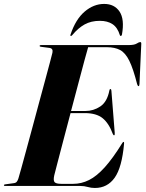

<svg xmlns="http://www.w3.org/2000/svg" viewBox="-36 -924 723 954"><path d="M362.5 0H-10.5Q-16.5 0 -16.5 -3.5Q-16.5 -7.5 -10 -8L33 -14Q42.5 -15 47.5 -21.2Q52.5 -27.5 55.5 -37.5Q59.5 -50.5 69.8 -87.8Q80 -125 94.5 -178.2Q109 -231.5 125.5 -292.5Q142 -353.5 158.2 -414.2Q174.5 -475 188.8 -527.2Q203 -579.5 212.5 -615.5Q222 -651.5 224.5 -662Q229 -683.5 209.5 -686L167.5 -691.5Q161 -692 161 -696Q161 -700 167 -700H602.5Q631 -700 643 -707.5Q655 -715 660.5 -715Q666.5 -715 666 -706L657 -507Q656.5 -496 652.5 -496Q648.5 -496 645.5 -505.5Q626 -582.5 606.5 -622Q587 -661.5 560.8 -675.5Q534.5 -689.5 495 -689.5H402Q397.5 -675 384.5 -626.8Q371.5 -578.5 353.8 -511.5Q336 -444.5 317 -372.5H388.5Q428.5 -372.5 462.5 -395.2Q496.5 -418 507.5 -474.5Q508.5 -481.5 512.5 -481.5Q517 -481.5 517.5 -473.5L534 -264.5Q535 -252.5 531.5 -252Q527.5 -251 524.5 -258.5Q505 -311.5 473.8 -336.8Q442.5 -362 385.5 -362H314.5Q295.5 -291 278.5 -225.5Q261.5 -160 249.2 -113.5Q237 -67 233.5 -52.5Q228 -27.5 235.2 -19Q242.5 -10.5 269.5 -10.5H327.5Q368.5 -10.5 406.5 -29.5Q444.5 -48.5 484.2 -92.5Q524 -136.5 570.5 -211.5Q575 -219 577.5 -219Q581.5 -219 580.5 -210.5Q570 -92 533.8 -41Q497.5 10 435.5 10Q416.5 10 399.8 5Q383 0 362.5 0ZM460 -820.5Q416.5 -820.5 384.2 -802.5Q352 -784.5 323 -749.5Q320 -745.5 317 -745.5Q311.5 -745.5 314.5 -752.5Q340 -828.5 384.8 -866.5Q429.5 -904.5 481.5 -904.5Q532.5 -904.5 558 -866.5Q583.5 -828.5 570 -752.5Q568.5 -745.5 563.5 -745.5Q560.5 -745.5 559.5 -749.5Q548 -787.5 523 -804Q498 -820.5 460 -820.5Z"/></svg>

Font: Fraunces 144pt
Style: Bold Italic
Weight: 700
Italic angle: -16°
Version: Version 1.000;[b76b70a41]